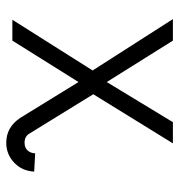

<svg xmlns="http://www.w3.org/2000/svg" viewBox="-0 -540 559 598"><g transform="rotate(90 279.0 -240.5)"><path d="M273 -252 395 -54Q404 -38 424 -38Q440 -38 448.5 -48Q457 -58 457 -71L514 -68Q512 -30 486 -5.5Q460 19 424 19Q376 19 347 -24L235 -206L106 0H41L199 -250L39 -500H106L235 -294L360 -500H426Z"/></g></svg>

Font: Bellota
Style: Regular
Weight: 400
Designer: Kemie Guaida
Foundry: Kemie Guaida
Version: Version 1.000;PS 002.000;hotconv 1.0.70;makeotf.lib2.5.58329